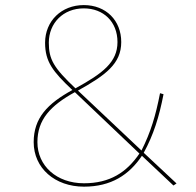

<svg xmlns="http://www.w3.org/2000/svg" viewBox="-20 -711 755 741"><path d="M303.4 -691.4C217.1 -691.4 154 -629.8 154 -546C154 -472.6 184 -434.7 259.3 -363.6C163.1 -310.8 110 -255.8 110 -162.3C110 -62.1 192.1 9.4 304 9.4C409.1 9.4 478.3 -36.1 527.7 -109.7L649.4 4.9L661.3 -3L534.7 -121.4C572.3 -190 594.3 -260.1 611.1 -347.4L597.6 -351.3C581.1 -265.7 561.4 -199.7 526 -130.1L280.9 -361.4C387.4 -420.8 447.9 -464.8 447.9 -548.7C447.9 -631.8 389.4 -691.4 303.4 -691.4ZM303.4 -678.7C379 -678.7 433.4 -627.4 433.4 -548.7C433.4 -470.7 376.1 -427.6 271.1 -370.1C186.7 -450 168.4 -482 168.4 -546.4C168.4 -621.6 223.7 -678.7 303.4 -678.7ZM269 -355.3 518.1 -118.4C468.4 -45.3 403.6 -3.7 304 -3.7C198.3 -3.7 124.4 -71.3 124.4 -162.3C124.4 -249.3 174.6 -303.4 269 -355.3Z"/></svg>

Font: Fira Sans Hair
Style: Regular
Weight: 100
Designer: bBox Type GmbH & Carrois Corporate GbR & Edenspiekermann AG
Foundry: bBox Type GmbH & Carrois Corporate GbR & Edenspiekermann AG
Version: Version 4.300;PS 004.300;hotconv 1.0.88;makeotf.lib2.5.64775